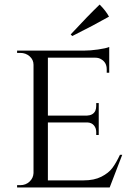

<svg xmlns="http://www.w3.org/2000/svg" viewBox="-20 -822 586 842"><path d="M297 -664 290 -671Q366 -753 417 -802Q444 -775 458 -749Q393 -712 297 -664ZM69 -10Q93 -10 109.5 -25.5Q126 -41 127 -63V-538Q127 -560 110 -575Q93 -590 69 -590H55V-600H347Q376 -600 410.5 -605Q445 -610 459 -616V-503H448V-518Q448 -548 424 -562Q413 -569 398 -569H190V-315H361Q388 -316 398 -336Q402 -346 402 -357V-370H413V-230H402V-243Q402 -260 392 -272Q382 -284 364 -285H190V-31H347Q393 -31 424.5 -47Q456 -63 472.5 -85Q489 -107 506 -143H516L461 0H55V-10Z"/></svg>

Font: Cinzel
Style: Regular
Weight: 400
Designer: Natanael Gama
Version: Version 1.001;PS 001.001;hotconv 1.0.56;makeotf.lib2.0.21325